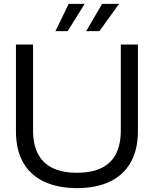

<svg xmlns="http://www.w3.org/2000/svg" viewBox="-20 -958 791 987"><path d="M375 9Q280 9 209.5 -23Q139 -55 100.5 -120Q62 -185 62 -284V-729H150V-287Q150 -216 175 -167.5Q200 -119 250 -94.5Q300 -70 375 -70Q453 -70 503 -95Q553 -120 577 -168.5Q601 -217 601 -287V-729H689V-284Q689 -189 652 -123.5Q615 -58 545 -24.5Q475 9 375 9ZM265 -798 333 -938H415L328 -798ZM423 -798 505 -938H592L491 -798Z"/></svg>

Font: Mona Sans SemiExpanded
Style: Regular
Weight: 400
Width: 6
Designer: Deni Anggara
Foundry: GitHub
Version: Version 2.000